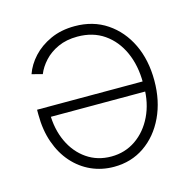

<svg xmlns="http://www.w3.org/2000/svg" viewBox="-87 -634 731 729"><g transform="rotate(-15 278.5 -269.5)"><path d="M267.6 -546.9Q339.8 -546.9 393.6 -510.7Q447.3 -474.6 477.1 -412.4Q506.8 -350.1 506.8 -269.5Q506.8 -189.9 477.1 -127Q447.3 -64 395 -28.1Q342.8 7.8 274.9 7.8Q227.1 7.8 185.8 -10.7Q144.5 -29.3 113.5 -64.2Q82.5 -99.1 65.2 -148.2Q47.9 -197.3 47.9 -258.3V-277.3H480.5V-237.8H72.3L91.3 -252Q91.3 -189.5 114.5 -139.6Q137.7 -89.8 179.2 -61.3Q220.7 -32.7 274.9 -32.7Q329.1 -32.7 371.6 -62Q414.1 -91.3 438.5 -142.1Q462.9 -192.9 462.9 -256.3V-272.5Q462.9 -339.8 439.2 -392.6Q415.5 -445.3 371.8 -475.6Q328.1 -505.9 267.1 -505.9Q224.1 -505.9 191.2 -491Q158.2 -476.1 136.2 -452.1Q114.3 -428.2 104 -402.3L62.5 -413.1Q74.7 -448.2 102.5 -478.5Q130.4 -508.8 172.1 -527.8Q213.9 -546.9 267.6 -546.9Z"/></g></svg>

Font: Inter 20pt ExtraLight
Style: Regular
Weight: 250
Version: Version 4.001;git-66647c0bb